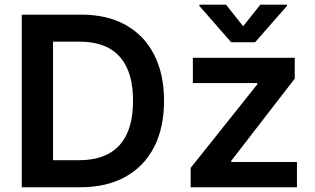

<svg xmlns="http://www.w3.org/2000/svg" viewBox="-20 -789 1326 809"><path d="M318.2 0H71.7V-727.3H323.2Q431.5 -727.3 509.4 -683.8Q587.4 -640.3 629.3 -558.9Q671.2 -477.6 671.2 -364.3Q671.2 -250.7 629.1 -169Q587 -87.4 508 -43.7Q429 0 318.2 0ZM203.5 -114H311.8Q387.8 -114 438.6 -141.9Q489.3 -169.7 514.9 -225.3Q540.5 -280.9 540.5 -364.3Q540.5 -447.8 514.9 -503Q489.3 -558.2 439.5 -585.8Q389.6 -613.3 315.7 -613.3H203.5ZM783.4 0V-81.7L1064.6 -434.3V-438.9H792.6V-545.5H1221.9V-457.7L954.2 -111.2V-106.5H1231.2V0ZM932.5 -769.2 1004.6 -678.3 1076.7 -769.2H1189.3V-764.2L1054.7 -610.8H954.2L820 -764.2V-769.2Z"/></svg>

Font: InterMG SemiBold
Style: Regular
Weight: 600
Designer: Rasmus Andersson
Foundry: rsms
Version: Version 3.019;December 26, 2023;FontCreator 15.0.0.2955 64-b